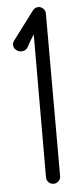

<svg xmlns="http://www.w3.org/2000/svg" viewBox="-53 -769 341 800"><g transform="rotate(-5 117.0 -369.5)"><path d="M168 -29Q168 -17 159 -8.5Q150 0 139 0Q126 0 117.5 -8.5Q109 -17 109 -29L110 -627L94 -602Q92 -597 89 -592.5Q86 -588 84 -584L85 -585Q76 -566 62.5 -562.5Q49 -559 37.5 -565Q26 -571 21.5 -583Q17 -595 26 -608L116 -728Q125 -739 139 -739Q150 -739 159 -730.5Q168 -722 168 -711Z"/></g></svg>

Font: VDS
Style: Thin
Weight: 100
Width: 0
Designer: artmaker
Foundry: artmaker
Version: Version 1.000 2012 initial release